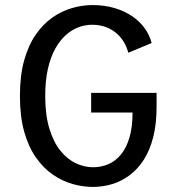

<svg xmlns="http://www.w3.org/2000/svg" viewBox="-20 -726 690 757"><path d="M345.7 11Q306.6 11 266.1 -0.5Q225.5 -11.9 188.5 -37.4Q151.5 -62.9 122 -104.6Q92.5 -146.4 75.5 -206.5Q58.6 -266.6 58.6 -348Q58.6 -428 75.2 -487.8Q91.9 -547.5 120.8 -589.2Q149.6 -631 186.4 -656.8Q223.1 -682.5 263.8 -694.2Q304.4 -706 344.3 -706Q391.1 -706 430.4 -694.6Q469.6 -683.2 499.9 -662.9Q530.1 -642.5 550 -615.2Q569.9 -588 577.9 -556.3L485.7 -518Q480.4 -539.5 468.9 -559.2Q457.4 -579 439.5 -594.6Q421.6 -610.2 397.3 -619.3Q373.1 -628.4 342.6 -628.4Q315.7 -628.4 289.1 -618.4Q262.5 -608.3 239 -587.2Q215.5 -566.1 197.3 -533Q179.1 -500 168.7 -454Q158.3 -407.9 158.3 -348Q158.3 -272.1 174.8 -218.4Q191.3 -164.8 218.6 -131.2Q246 -97.7 279.4 -82.1Q312.8 -66.6 346.6 -66.6Q379.6 -66.6 408 -79Q436.3 -91.4 457.5 -117.6Q478.8 -143.8 490.7 -184.7Q502.6 -225.6 502.6 -282.4H339.4V-359.9H597.4V-305.6Q597.4 -236.9 583.9 -184.6Q570.4 -132.4 546.4 -95.3Q522.3 -58.3 490.5 -34.7Q458.6 -11.1 421.8 0Q384.9 11 345.7 11Z"/></svg>

Font: Trispace Thin
Style: Regular
Weight: 100
Designer: Tyler Finck
Foundry: Etcetera Type Company
Version: Version 1.210